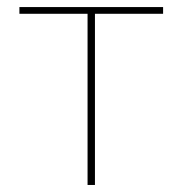

<svg xmlns="http://www.w3.org/2000/svg" viewBox="-20 -526 519 546"><path d="M229 0V-486.8H35.2V-505.9H443.8V-486.8H250V0Z"/></svg>

Font: Anuphan Thin
Style: Regular
Weight: 250
Designer: Mike Abbink, Paul van der Laan, Pieter van Rosmalen, Mint Tantisuwanna
Foundry: Bold Monday; Cadson Demak
Version: Version 3.002;hotconv 1.0.109;makeotfexe 2.5.65596